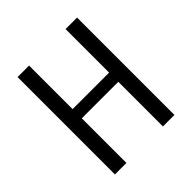

<svg xmlns="http://www.w3.org/2000/svg" viewBox="-192 -862 1004 1004"><g transform="rotate(-45 310.0 -360.0)"><path d="M530 -720V0H445V-330H175V0H90V-720H175V-398H445V-720Z"/></g></svg>

Font: Carrois Gothic SC
Style: Regular
Weight: 400
Designer: Ralph du Carrois
Foundry: Ralph du Carrois
Version: Version 1.002